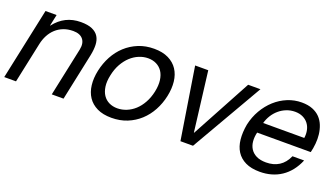

<svg xmlns="http://www.w3.org/2000/svg" viewBox="-61 -911 2282 1303"><g transform="rotate(20 1079.5 -259.0)"><path d="M180.7 -517.1 163.1 -435.1H165Q236.8 -528.8 353 -528.8Q404.3 -528.8 435.5 -514.9Q466.8 -501 481.9 -476.1Q497.1 -451.2 498.3 -416.5Q499.5 -381.8 490.7 -339.8L418.9 0H334L408.2 -350.1Q418.5 -398.4 396.2 -426.3Q374 -454.1 324.7 -454.1Q286.1 -454.1 254.9 -441.9Q223.6 -429.7 200 -408Q176.3 -386.2 160.6 -356.4Q145 -326.7 137.7 -292L75.7 0H-9.3L100.6 -517.1Z M573.7 -257.8Q585.9 -314.9 612.5 -364.5Q639.2 -414.1 678.7 -450.4Q718.3 -486.8 769.5 -507.8Q820.8 -528.8 882.3 -528.8Q943.8 -528.8 986.3 -507.8Q1028.8 -486.8 1052.7 -450.4Q1076.7 -414.1 1082.3 -364.5Q1087.9 -314.9 1075.7 -257.8Q1063.5 -200.7 1036.9 -151.6Q1010.3 -102.5 970.9 -66.4Q931.6 -30.3 880.4 -9.5Q829.1 11.2 767.6 11.2Q706.1 11.2 663.6 -9.5Q621.1 -30.3 597.2 -66.4Q573.2 -102.5 567.4 -151.6Q561.5 -200.7 573.7 -257.8ZM663.6 -257.8Q653.3 -210.9 658.4 -174.6Q663.6 -138.2 680.2 -113.5Q696.8 -88.9 723.4 -75.9Q750 -63 783.2 -63Q816.4 -63 848.6 -75.9Q880.9 -88.9 908 -113.5Q935.1 -138.2 955.3 -174.6Q975.6 -210.9 985.8 -257.8Q995.6 -304.7 990.7 -341.3Q985.8 -377.9 969.2 -402.8Q952.6 -427.7 926 -440.9Q899.4 -454.1 866.2 -454.1Q833 -454.1 800.8 -440.9Q768.6 -427.7 741.5 -402.8Q714.4 -377.9 693.8 -341.3Q673.3 -304.7 663.6 -257.8Z M1263.2 0 1181.2 -517.1H1275.9L1329.1 -85.9H1331.1L1564 -517.1H1652.8L1354 0Z M2096.7 -164.1Q2078.6 -120.6 2052.5 -87.6Q2026.4 -54.7 1993.4 -32.7Q1960.4 -10.7 1921.6 0.2Q1882.8 11.2 1838.9 11.2Q1776.9 11.2 1735.4 -9Q1693.8 -29.3 1670.9 -65.2Q1647.9 -101.1 1642.8 -150.9Q1637.7 -200.7 1648.4 -259.8Q1661.1 -318.4 1689.7 -367.7Q1718.3 -417 1758.1 -452.9Q1797.9 -488.8 1846.7 -508.8Q1895.5 -528.8 1948.2 -528.8Q1994.1 -528.8 2026.9 -515.6Q2059.6 -502.4 2081.1 -480Q2102.5 -457.5 2114.3 -427.7Q2126 -397.9 2129.9 -365.2Q2133.8 -332.5 2130.6 -298.3Q2127.4 -264.2 2119.6 -232.9H1732.4Q1724.1 -199.2 1726.8 -168.5Q1729.5 -137.7 1744.4 -114.3Q1759.3 -90.8 1787.1 -76.9Q1814.9 -63 1857.4 -63Q1911.6 -63 1950.9 -87.9Q1990.2 -112.8 2012.7 -164.1ZM2045.4 -308.1Q2049.8 -338.4 2043.9 -365Q2038.1 -391.6 2022.7 -411.4Q2007.3 -431.2 1983.2 -442.6Q1959 -454.1 1927.2 -454.1Q1894.5 -454.1 1865.5 -442.6Q1836.4 -431.2 1813 -411.1Q1789.6 -391.1 1773.2 -364.7Q1756.8 -338.4 1748.5 -308.1Z"/></g></svg>

Font: XB Khoramshahr
Style: Italic
Weight: 400
Italic angle: -12°
Designer: Behnam
Foundry: Irmug
Version: Version 8.005 2009